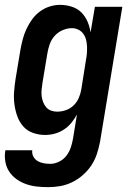

<svg xmlns="http://www.w3.org/2000/svg" viewBox="-33 -548 553 791"><path d="M166 223Q142 223 119 220.5Q96 218 74.5 210.5Q53 203 35 190Q17 177 5 159Q-7 141 -11 118Q-15 95 -11 72V71H100Q98 85 104.5 97Q111 109 122 115.5Q133 122 146.5 124.5Q160 127 174 127Q192 127 210.5 118Q229 109 241 93Q253 77 259 58.5Q265 40 268 22L284 -76Q274 -58 261 -42Q248 -26 230.5 -14.5Q213 -3 193 2.5Q173 8 154 8Q127 8 103 -0.5Q79 -9 63 -27Q47 -45 38.5 -68.5Q30 -92 26.5 -117.5Q23 -143 25 -169.5Q27 -196 31 -222L51 -342Q55 -364 60.5 -385.5Q66 -407 75.5 -427.5Q85 -448 98.5 -467Q112 -486 130.5 -500Q149 -514 171 -521Q193 -528 214 -528Q239 -528 262.5 -520.5Q286 -513 302 -497Q318 -481 327.5 -459Q337 -437 340 -414L358 -520H471L379 37Q374 62 366 86.5Q358 111 343.5 133Q329 155 308.5 173Q288 191 264.5 202.5Q241 214 216 218.5Q191 223 166 223ZM202 -88Q220 -88 238 -94Q256 -100 270 -113.5Q284 -127 291.5 -144.5Q299 -162 302 -180L321 -300Q324 -314 325 -328.5Q326 -343 325.5 -357Q325 -371 321.5 -384.5Q318 -398 310 -409Q302 -420 289.5 -426Q277 -432 263 -432Q244 -432 224.5 -423.5Q205 -415 191.5 -399.5Q178 -384 171.5 -365Q165 -346 162 -327L142 -207Q140 -193 138.5 -179.5Q137 -166 138.5 -153Q140 -140 144.5 -128Q149 -116 157 -106.5Q165 -97 177 -92.5Q189 -88 202 -88Z"/></svg>

Font: Iosevka Term Curly
Style: Bold Italic
Weight: 700
Italic angle: -9°
Designer: Belleve Invis
Foundry: Belleve Invis
Version: Version 32.3.0